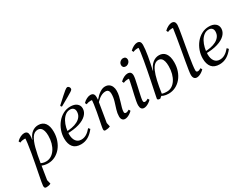

<svg xmlns="http://www.w3.org/2000/svg" viewBox="-79 -1428 3092 2381"><g transform="rotate(-30 1467.0 -238.0)"><path d="M64 258Q45 258 39 249Q33 240 33 222Q33 210 40.5 168.5Q48 127 60 66.5Q72 6 85.5 -64Q99 -134 111 -203.5Q123 -273 130.5 -331.5Q138 -390 138 -426L153 -392Q152 -394 139.5 -396Q127 -398 121 -398Q106 -398 90 -395Q74 -392 58 -384L46 -408Q72 -434 101 -448Q130 -462 155 -462Q182 -462 195 -447Q208 -432 208 -403Q208 -388 207 -373Q206 -358 202 -342H206Q227 -400 266.5 -431Q306 -462 356 -462Q419 -462 451.5 -419Q484 -376 484 -294Q484 -230 464.5 -174Q445 -118 410.5 -76.5Q376 -35 329.5 -11.5Q283 12 229 12Q204 12 179 6.5Q154 1 130 -11L120 -47Q154 -33 174.5 -27Q195 -21 218 -21Q258 -21 291.5 -41Q325 -61 349.5 -97Q374 -133 387.5 -181Q401 -229 401 -285Q401 -326 392.5 -355Q384 -384 366.5 -399.5Q349 -415 322 -415Q273 -415 241.5 -368Q210 -321 188 -237Q166 -153 148 -40Q130 73 109 205L105 156L126 243Q114 250 96 254Q78 258 64 258Z M701 12Q625 12 589 -32Q553 -76 553 -155Q553 -212 572.5 -267Q592 -322 627.5 -366Q663 -410 711 -436Q759 -462 815 -462Q874 -462 907 -435.5Q940 -409 940 -365Q940 -315 901 -275Q862 -235 788 -212Q714 -189 608 -189L610 -216Q658 -216 702 -224.5Q746 -233 781.5 -251.5Q817 -270 837.5 -299Q858 -328 858 -368Q858 -398 841 -414.5Q824 -431 795 -431Q757 -431 726.5 -407.5Q696 -384 675 -345.5Q654 -307 643 -260.5Q632 -214 632 -169Q632 -108 658.5 -72.5Q685 -37 734 -37Q772 -37 806.5 -57.5Q841 -78 875 -119L894 -97Q853 -43 805.5 -15.5Q758 12 701 12ZM730 -514Q725 -514 720 -519Q715 -524 715 -534Q776 -590 811 -621.5Q846 -653 864 -667Q882 -681 890 -685Q898 -689 905 -689Q913 -689 920 -683.5Q927 -678 931.5 -669.5Q936 -661 936 -651Q936 -644 932 -637Q928 -630 909.5 -617.5Q891 -605 848.5 -581Q806 -557 730 -514Z M1050 12Q1037 12 1032 6Q1027 0 1027 -12Q1027 -26 1033.5 -60Q1040 -94 1049.5 -140.5Q1059 -187 1068.5 -238.5Q1078 -290 1084.5 -339Q1091 -388 1091 -426L1103 -392Q1102 -394 1092 -396Q1082 -398 1071 -398Q1057 -398 1041 -395Q1025 -392 1008 -384L996 -408Q1021 -434 1050.5 -448Q1080 -462 1102 -462Q1131 -462 1144.5 -447Q1158 -432 1158 -403Q1158 -395 1158 -385.5Q1158 -376 1156 -365H1160Q1197 -409 1236.5 -435.5Q1276 -462 1312 -462Q1346 -462 1368.5 -446.5Q1391 -431 1402.5 -404.5Q1414 -378 1414 -345Q1414 -307 1405 -269.5Q1396 -232 1385 -197Q1374 -162 1365 -130Q1356 -98 1356 -72Q1356 -49 1379 -49Q1389 -49 1400.5 -53.5Q1412 -58 1425 -66L1438 -43Q1421 -26 1402 -13.5Q1383 -1 1365 5.5Q1347 12 1332 12Q1307 12 1293 -5Q1279 -22 1279 -53Q1279 -98 1294 -145Q1309 -192 1324 -242Q1339 -292 1339 -344Q1339 -373 1326.5 -389.5Q1314 -406 1287 -406Q1256 -406 1222.5 -388.5Q1189 -371 1152 -332L1102 -29L1100 -90L1119 -3Q1103 5 1084 8.5Q1065 12 1050 12Z M1604 12Q1579 12 1566 -5Q1553 -22 1553 -54Q1553 -76 1559.5 -112Q1566 -148 1576 -191Q1586 -234 1596 -277.5Q1606 -321 1613.5 -358.5Q1621 -396 1622 -420L1635 -392Q1631 -395 1622.5 -396.5Q1614 -398 1603 -398Q1589 -398 1573 -395Q1557 -392 1540 -384L1528 -408Q1553 -434 1582.5 -448Q1612 -462 1634 -462Q1664 -462 1677.5 -447Q1691 -432 1691 -403Q1691 -384 1684.5 -350.5Q1678 -317 1669 -277Q1660 -237 1651 -197Q1642 -157 1635.5 -124.5Q1629 -92 1629 -74Q1629 -49 1650 -49Q1661 -49 1672.5 -53.5Q1684 -58 1697 -66L1710 -43Q1693 -26 1674 -13.5Q1655 -1 1637 5.5Q1619 12 1604 12ZM1664 -548Q1642 -548 1630.5 -560Q1619 -572 1619 -591Q1619 -610 1628.5 -624Q1638 -638 1652.5 -646Q1667 -654 1680 -654Q1703 -654 1715 -642.5Q1727 -631 1727 -611Q1727 -592 1717 -578Q1707 -564 1692.5 -556Q1678 -548 1664 -548Z M1833 12Q1817 12 1806 8Q1795 4 1795 -8Q1795 -11 1801.5 -42.5Q1808 -74 1818.5 -125Q1829 -176 1842 -238.5Q1855 -301 1867.5 -367Q1880 -433 1891 -494.5Q1902 -556 1908.5 -605Q1915 -654 1915 -682L1931 -663Q1925 -667 1917 -668.5Q1909 -670 1898 -670Q1884 -670 1868.5 -667Q1853 -664 1836 -656L1824 -680Q1849 -705 1878 -719.5Q1907 -734 1929 -734Q1955 -734 1968 -719Q1981 -704 1981 -675Q1981 -648 1976.5 -608Q1972 -568 1964 -521Q1956 -474 1946 -426Q1936 -378 1926 -335H1930Q1954 -397 1995 -430Q2036 -463 2086 -463Q2145 -463 2177 -419.5Q2209 -376 2209 -294Q2209 -229 2190 -173.5Q2171 -118 2136.5 -76.5Q2102 -35 2055.5 -12Q2009 11 1955 11Q1915 11 1883.5 -0.5Q1852 -12 1825 -37L1828 -65Q1839 -55 1866.5 -38.5Q1894 -22 1949 -22Q1988 -22 2020 -41.5Q2052 -61 2075.5 -97Q2099 -133 2112 -181Q2125 -229 2125 -286Q2125 -328 2117 -357Q2109 -386 2092 -401Q2075 -416 2049 -416Q2019 -416 1994 -394Q1969 -372 1948.5 -325Q1928 -278 1911 -204.5Q1894 -131 1879 -27Z M2360 12Q2335 12 2321.5 -5Q2308 -22 2308 -54Q2308 -73 2315 -120Q2322 -167 2334 -234.5Q2346 -302 2360 -381Q2374 -460 2388 -543.5Q2402 -627 2413 -706L2425 -663Q2419 -667 2411 -668.5Q2403 -670 2392 -670Q2378 -670 2362 -667Q2346 -664 2330 -656L2318 -680Q2343 -705 2372 -719.5Q2401 -734 2423 -734Q2449 -734 2462 -719Q2475 -704 2475 -675Q2475 -659 2468.5 -617Q2462 -575 2451.5 -516.5Q2441 -458 2429.5 -392.5Q2418 -327 2407.5 -264.5Q2397 -202 2390.5 -152Q2384 -102 2384 -74Q2384 -49 2407 -49Q2417 -49 2428.5 -53.5Q2440 -58 2453 -66L2466 -43Q2449 -26 2430 -13.5Q2411 -1 2393 5.5Q2375 12 2360 12Z M2685 12Q2609 12 2573 -32Q2537 -76 2537 -155Q2537 -212 2556.5 -267Q2576 -322 2611.5 -366Q2647 -410 2695 -436Q2743 -462 2799 -462Q2858 -462 2891 -435.5Q2924 -409 2924 -365Q2924 -315 2885 -275Q2846 -235 2772 -212Q2698 -189 2592 -189L2594 -216Q2642 -216 2686 -224.5Q2730 -233 2765.5 -251.5Q2801 -270 2821.5 -299Q2842 -328 2842 -368Q2842 -398 2825 -414.5Q2808 -431 2779 -431Q2741 -431 2710.5 -407.5Q2680 -384 2659 -345.5Q2638 -307 2627 -260.5Q2616 -214 2616 -169Q2616 -108 2642.5 -72.5Q2669 -37 2718 -37Q2756 -37 2790.5 -57.5Q2825 -78 2859 -119L2878 -97Q2837 -43 2789.5 -15.5Q2742 12 2685 12Z"/></g></svg>

Font: Petrona
Style: Italic
Weight: 400
Italic angle: -9°
Designer: Ringo R. Seeber
Foundry: Ringo R. Seeber
Version: Version 2.001; ttfautohint (v1.8.3)